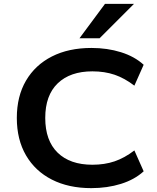

<svg xmlns="http://www.w3.org/2000/svg" viewBox="-20 -963 812 993"><path d="M452 10Q335 10 248.5 -34Q162 -78 114.5 -159.5Q67 -241 67 -353Q67 -465 114.5 -546Q162 -627 248.5 -671Q335 -715 453 -715Q535 -715 605.5 -693Q676 -671 723 -628L675 -520Q624 -559 572.5 -576.5Q521 -594 458 -594Q343 -594 278.5 -532Q214 -470 214 -353Q214 -236 278 -173.5Q342 -111 458 -111Q521 -111 572.5 -128.5Q624 -146 675 -185L723 -77Q676 -34 605.5 -12Q535 10 452 10ZM391 -765 523 -943H673L495 -765Z"/></svg>

Font: Nunito Sans 10pt SemiExpanded
Style: Bold
Weight: 700
Width: 6
Designer: Vernon Adams
Foundry: Vernon Adams
Version: Version 3.101;gftools[0.9.27]